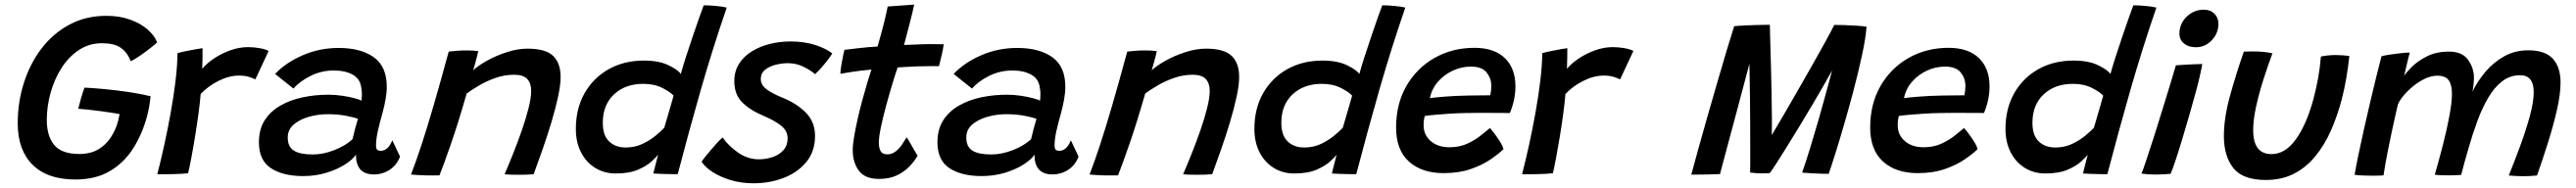

<svg xmlns="http://www.w3.org/2000/svg" viewBox="-20 -736 10899 796"><path d="M299 24Q180.5 24 117.8 -38.5Q55 -101 55 -213.5Q55 -303 81 -385Q107 -467 156 -531Q205 -595 274.2 -632Q343.5 -669 430.5 -669Q485.5 -669 529.8 -653.2Q574 -637.5 603.8 -611.8Q633.5 -586 645 -556.5Q636 -548 617 -533Q598 -518 575.8 -502.5Q553.5 -487 533.5 -476.5Q518 -515.5 490.2 -534.2Q462.5 -553 411.5 -553Q357 -553 313.8 -524.2Q270.5 -495.5 240.2 -448Q210 -400.5 194 -343Q178 -285.5 178 -228Q178 -160 209.5 -122Q241 -84 315.5 -84Q362.5 -84 395.2 -103.2Q428 -122.5 448.5 -153.8Q469 -185 479 -221Q481 -229 482.8 -237.5Q484.5 -246 486 -253Q476 -255 454 -258.5Q432 -262 405.2 -265.5Q378.5 -269 353 -271.8Q327.5 -274.5 311 -275.5Q314.5 -291 322.8 -319.8Q331 -348.5 337.5 -365Q373.5 -363.5 424.8 -358.5Q476 -353.5 527.8 -345.8Q579.5 -338 617 -328.5Q613 -285 602 -243Q581.5 -167.5 543 -107Q504.5 -46.5 444.2 -11.2Q384 24 299 24Z M835.5 -445Q856 -469 887.5 -489.8Q919 -510.5 956 -523.5Q993 -536.5 1030 -536.5Q1055 -536.5 1080.5 -531.8Q1106 -527 1116.5 -520L1060.5 -400Q1050 -405 1033.2 -410.5Q1016.5 -416 991 -416Q949.5 -416 905 -393.8Q860.5 -371.5 829 -338Q826.5 -304.5 820 -256.2Q813.5 -208 805.2 -157.5Q797 -107 789 -65Q781 -23 776 -2.5Q749 0.5 712.8 1.2Q676.5 2 645.5 1.5Q660.5 -55.5 675.2 -123Q690 -190.5 702.5 -260Q715 -329.5 722.8 -394.2Q730.5 -459 731 -511Q749 -516 771.5 -520.5Q794 -525 812.5 -528.2Q831 -531.5 837 -532Q837 -514 836.8 -487Q836.5 -460 835.5 -445Z M1263 9.5Q1177 9.5 1126.2 -24Q1075.5 -57.5 1075.5 -133.5Q1075.5 -188.5 1100 -226.8Q1124.5 -265 1166.5 -289Q1208.5 -313 1261 -324Q1313.5 -335 1369 -335Q1399.5 -335 1429 -330.5Q1458.5 -326 1480.5 -320Q1502.5 -314 1509.5 -310Q1511 -321.5 1511.2 -336.2Q1511.5 -351 1508.5 -365Q1504 -402 1472.5 -419.8Q1441 -437.5 1392.5 -437.5Q1339.5 -437.5 1293.8 -414.5Q1248 -391.5 1221.5 -361L1144 -423Q1189.5 -471 1260.8 -502Q1332 -533 1413 -533Q1506.5 -533 1561.5 -493.8Q1616.5 -454.5 1616.5 -368.5Q1616.5 -343.5 1611.2 -314.5Q1606 -285.5 1598 -256Q1587.5 -219.5 1579.2 -183.5Q1571 -147.5 1571 -121Q1571 -106.5 1576 -102Q1581 -97.5 1591 -97.5Q1622 -97.5 1640 -142L1672.5 -73Q1659 -37 1628.8 -17.2Q1598.5 2.5 1562 2.5Q1486 2.5 1486 -81Q1472 -60 1438.8 -39Q1405.5 -18 1360 -4.2Q1314.5 9.5 1263 9.5ZM1303.5 -82Q1347.5 -82 1394.8 -100.5Q1442 -119 1471.5 -146.5Q1477.5 -172 1483.2 -193.5Q1489 -215 1494.5 -233Q1482.5 -238 1447 -245.2Q1411.5 -252.5 1366 -252.5Q1327 -252.5 1288 -241.8Q1249 -231 1223.2 -209.2Q1197.5 -187.5 1197.5 -153.5Q1197.5 -114.5 1223.5 -98.2Q1249.5 -82 1303.5 -82Z M1839.5 6.5Q1827.5 6.5 1811.5 6.8Q1795.5 7 1779 6.5Q1764 6 1745.8 5Q1727.5 4 1719 3Q1740.5 -52.5 1764 -124.2Q1787.5 -196 1815.5 -292.2Q1843.5 -388.5 1878.5 -517.5Q1893.5 -519.5 1913.5 -521Q1933.5 -522.5 1954.5 -522.5Q1968 -522.5 1981 -521.8Q1994 -521 2003.5 -519.5Q2002.5 -514 1998.8 -498.8Q1995 -483.5 1990.2 -466.5Q1985.5 -449.5 1982 -438.5Q2003 -458 2041 -479.2Q2079 -500.5 2124.5 -515.2Q2170 -530 2212 -530Q2288.5 -530 2320.2 -499.5Q2352 -469 2352 -410.5Q2352 -376 2341.2 -326.2Q2330.5 -276.5 2313.5 -219.8Q2296.5 -163 2276.5 -105.8Q2256.5 -48.5 2238 1.5Q2216.5 4 2177.5 4Q2158 4 2141 3.5Q2124 3 2115 1.5Q2131.5 -36.5 2151 -85.2Q2170.5 -134 2188 -184.2Q2205.5 -234.5 2216.5 -278.5Q2227.5 -322.5 2227.5 -351Q2227.5 -383.5 2210.8 -401.5Q2194 -419.5 2155 -419.5Q2115 -419.5 2077 -406.2Q2039 -393 2007.2 -374.2Q1975.5 -355.5 1954.5 -340Q1919 -216 1887.5 -125.2Q1856 -34.5 1839.5 6.5Z M2744.5 -1.5Q2746.5 -9.5 2750.2 -25.2Q2754 -41 2758.2 -56.8Q2762.5 -72.5 2764.5 -81Q2757.5 -71.5 2737 -52.5Q2716.5 -33.5 2679.5 -17.5Q2642.5 -1.5 2585 -1.5Q2536 -1.5 2497.8 -25.5Q2459.5 -49.5 2438 -92Q2416.5 -134.5 2416.5 -190Q2416.5 -276 2453.2 -341Q2490 -406 2555 -442.8Q2620 -479.5 2704.5 -479.5Q2768.5 -479.5 2809.2 -459.5Q2850 -439.5 2860.5 -422.5Q2868.5 -452 2882.2 -494.8Q2896 -537.5 2911.2 -582.2Q2926.5 -627 2939 -662.8Q2951.5 -698.5 2957.5 -713.5Q2980.5 -713.5 3008 -711Q3035.5 -708.5 3055 -704Q2995 -529.5 2945.2 -355.8Q2895.5 -182 2847.5 1.5Q2837 1.5 2816.8 1.2Q2796.5 1 2776 0.2Q2755.5 -0.5 2744.5 -1.5ZM2627.5 -111.5Q2667 -111.5 2699.5 -127.2Q2732 -143 2755.5 -162.8Q2779 -182.5 2790.5 -195Q2795 -210 2803 -237.5Q2811 -265 2818.8 -291.5Q2826.5 -318 2830 -331Q2817 -346 2782.8 -363.5Q2748.5 -381 2702 -381Q2625.5 -381 2578 -336.5Q2530.5 -292 2530.5 -216Q2530.5 -163 2557.2 -137.2Q2584 -111.5 2627.5 -111.5Z M3168.5 40Q3115.5 40 3070.5 26.2Q3025.5 12.5 2993.8 -8.5Q2962 -29.5 2948.5 -51.5Q2955 -61.5 2972 -82.2Q2989 -103 3007.5 -123.8Q3026 -144.5 3037.5 -154Q3061.5 -119 3102.5 -90.2Q3143.5 -61.5 3191 -61.5Q3221.5 -61.5 3249.2 -71Q3277 -80.5 3294.8 -100.2Q3312.5 -120 3312.5 -150Q3312.5 -182 3285.5 -203.5Q3258.5 -225 3214 -244Q3156 -268 3121.5 -301.5Q3087 -335 3087 -392Q3087 -435 3107.5 -466.8Q3128 -498.5 3162.2 -519.2Q3196.5 -540 3238.5 -550.2Q3280.5 -560.5 3323 -560.5Q3384.5 -560.5 3431.5 -544.8Q3478.5 -529 3501.5 -509.5Q3493.5 -496 3472 -469Q3450.5 -442 3429 -422Q3410.5 -438 3380 -453.2Q3349.5 -468.5 3313.5 -468.5Q3289 -468.5 3262.5 -462Q3236 -455.5 3217.5 -440.8Q3199 -426 3199 -401.5Q3199 -377 3222.2 -359Q3245.5 -341 3288 -323.5Q3349 -299.5 3388.8 -260Q3428.5 -220.5 3428.5 -160.5Q3428.5 -95 3391.8 -50.2Q3355 -5.5 3295.8 17.2Q3236.5 40 3168.5 40Z M3862.5 -76.5Q3849.5 -54 3828.2 -31.5Q3807 -9 3775.2 6.2Q3743.5 21.5 3699.5 21.5Q3639.5 21.5 3613.8 -13.5Q3588 -48.5 3588 -101Q3588 -123 3594 -158.2Q3600 -193.5 3609.2 -234.2Q3618.5 -275 3629.5 -315.2Q3640.5 -355.5 3650.5 -388.8Q3660.5 -422 3667 -441.5Q3620 -437 3583.5 -431.5Q3547 -426 3535.5 -423.5Q3537 -443 3540.5 -464.8Q3544 -486.5 3547.8 -503.2Q3551.5 -520 3553 -525Q3582.5 -528.5 3619.2 -532.8Q3656 -537 3693 -539Q3699.5 -562 3706.5 -586.8Q3713.5 -611.5 3719.5 -635.5Q3724.5 -655.5 3729 -675.5Q3733.5 -695.5 3736 -708.5L3848 -716.5Q3847 -710.5 3839.8 -679.8Q3832.5 -649 3822.5 -612Q3818.5 -596.5 3814 -579.5Q3809.5 -562.5 3805 -545.5Q3820.5 -546 3843 -547Q3865.5 -548 3879 -548.5Q3913 -549.5 3940.2 -549Q3967.5 -548.5 3973 -548.5Q3971 -531 3964.5 -503.2Q3958 -475.5 3953 -456Q3948 -456 3919.2 -456Q3890.5 -456 3862.5 -455Q3843 -454.5 3819.8 -453Q3796.5 -451.5 3778 -450.5Q3769 -424.5 3755.8 -380.8Q3742.5 -337 3729.2 -288.2Q3716 -239.5 3707.2 -197.5Q3698.5 -155.5 3698.5 -133.5Q3698.5 -109.5 3706 -96Q3713.5 -82.5 3734.5 -82.5Q3754 -82.5 3769.8 -95Q3785.5 -107.5 3797 -124.5Q3808.5 -141.5 3816 -154.5Q3819.5 -150.5 3829.8 -132.8Q3840 -115 3850 -97.5Q3860 -80 3862.5 -76.5Z M4134 9.5Q4048 9.5 3997.2 -24Q3946.5 -57.5 3946.5 -133.5Q3946.5 -188.5 3971 -226.8Q3995.5 -265 4037.5 -289Q4079.5 -313 4132 -324Q4184.5 -335 4240 -335Q4270.5 -335 4300 -330.5Q4329.5 -326 4351.5 -320Q4373.5 -314 4380.5 -310Q4382 -321.5 4382.2 -336.2Q4382.5 -351 4379.5 -365Q4375 -402 4343.5 -419.8Q4312 -437.5 4263.5 -437.5Q4210.5 -437.5 4164.8 -414.5Q4119 -391.5 4092.5 -361L4015 -423Q4060.5 -471 4131.8 -502Q4203 -533 4284 -533Q4377.5 -533 4432.5 -493.8Q4487.5 -454.5 4487.5 -368.5Q4487.5 -343.5 4482.2 -314.5Q4477 -285.5 4469 -256Q4458.5 -219.5 4450.2 -183.5Q4442 -147.5 4442 -121Q4442 -106.5 4447 -102Q4452 -97.5 4462 -97.5Q4493 -97.5 4511 -142L4543.5 -73Q4530 -37 4499.8 -17.2Q4469.5 2.5 4433 2.5Q4357 2.5 4357 -81Q4343 -60 4309.8 -39Q4276.5 -18 4231 -4.2Q4185.5 9.5 4134 9.5ZM4174.5 -82Q4218.5 -82 4265.8 -100.5Q4313 -119 4342.5 -146.5Q4348.5 -172 4354.2 -193.5Q4360 -215 4365.5 -233Q4353.5 -238 4318 -245.2Q4282.5 -252.5 4237 -252.5Q4198 -252.5 4159 -241.8Q4120 -231 4094.2 -209.2Q4068.5 -187.5 4068.5 -153.5Q4068.5 -114.5 4094.5 -98.2Q4120.5 -82 4174.5 -82Z M4710.5 6.5Q4698.5 6.5 4682.5 6.8Q4666.5 7 4650 6.5Q4635 6 4616.8 5Q4598.5 4 4590 3Q4611.5 -52.5 4635 -124.2Q4658.5 -196 4686.5 -292.2Q4714.5 -388.5 4749.5 -517.5Q4764.5 -519.5 4784.5 -521Q4804.5 -522.5 4825.5 -522.5Q4839 -522.5 4852 -521.8Q4865 -521 4874.5 -519.5Q4873.5 -514 4869.8 -498.8Q4866 -483.5 4861.2 -466.5Q4856.5 -449.5 4853 -438.5Q4874 -458 4912 -479.2Q4950 -500.5 4995.5 -515.2Q5041 -530 5083 -530Q5159.5 -530 5191.2 -499.5Q5223 -469 5223 -410.5Q5223 -376 5212.2 -326.2Q5201.5 -276.5 5184.5 -219.8Q5167.5 -163 5147.5 -105.8Q5127.5 -48.5 5109 1.5Q5087.5 4 5048.5 4Q5029 4 5012 3.5Q4995 3 4986 1.5Q5002.5 -36.5 5022 -85.2Q5041.5 -134 5059 -184.2Q5076.5 -234.5 5087.5 -278.5Q5098.5 -322.5 5098.5 -351Q5098.5 -383.5 5081.8 -401.5Q5065 -419.5 5026 -419.5Q4986 -419.5 4948 -406.2Q4910 -393 4878.2 -374.2Q4846.5 -355.5 4825.5 -340Q4790 -216 4758.5 -125.2Q4727 -34.5 4710.5 6.5Z M5615.5 -1.5Q5617.5 -9.5 5621.2 -25.2Q5625 -41 5629.2 -56.8Q5633.5 -72.5 5635.5 -81Q5628.5 -71.5 5608 -52.5Q5587.5 -33.5 5550.5 -17.5Q5513.5 -1.5 5456 -1.5Q5407 -1.5 5368.8 -25.5Q5330.5 -49.5 5309 -92Q5287.5 -134.5 5287.5 -190Q5287.5 -276 5324.2 -341Q5361 -406 5426 -442.8Q5491 -479.5 5575.5 -479.5Q5639.5 -479.5 5680.2 -459.5Q5721 -439.5 5731.5 -422.5Q5739.5 -452 5753.2 -494.8Q5767 -537.5 5782.2 -582.2Q5797.5 -627 5810 -662.8Q5822.5 -698.5 5828.5 -713.5Q5851.5 -713.5 5879 -711Q5906.5 -708.5 5926 -704Q5866 -529.5 5816.2 -355.8Q5766.5 -182 5718.5 1.5Q5708 1.5 5687.8 1.2Q5667.5 1 5647 0.2Q5626.5 -0.5 5615.5 -1.5ZM5498.5 -111.5Q5538 -111.5 5570.5 -127.2Q5603 -143 5626.5 -162.8Q5650 -182.5 5661.5 -195Q5666 -210 5674 -237.5Q5682 -265 5689.8 -291.5Q5697.5 -318 5701 -331Q5688 -346 5653.8 -363.5Q5619.5 -381 5573 -381Q5496.5 -381 5449 -336.5Q5401.5 -292 5401.5 -216Q5401.5 -163 5428.2 -137.2Q5455 -111.5 5498.5 -111.5Z M6341.5 -104.5Q6321 -84.5 6286.2 -60.8Q6251.5 -37 6202.2 -20Q6153 -3 6088 -3Q5995.5 -3 5941.2 -52.2Q5887 -101.5 5887 -195.5Q5887 -296.5 5931 -372.5Q5975 -448.5 6050.2 -491Q6125.5 -533.5 6218.5 -533.5Q6302.5 -533.5 6347.2 -490Q6392 -446.5 6392 -370.5Q6392 -314 6368.5 -257.5Q6362.5 -257.5 6340.2 -257.8Q6318 -258 6288.5 -258Q6259 -258 6230.5 -258Q6202 -258 6183.5 -257.5Q6152.5 -257 6118.2 -255Q6084 -253 6054.5 -250.2Q6025 -247.5 6008.5 -245Q6003.5 -229 6003.5 -205.5Q6003.5 -164.5 6033.8 -138.5Q6064 -112.5 6113 -112.5Q6156 -112.5 6189.5 -128.2Q6223 -144 6246.8 -163.5Q6270.5 -183 6284.5 -194Q6288 -190.5 6300.2 -174.5Q6312.5 -158.5 6325 -139Q6337.5 -119.5 6341.5 -104.5ZM6030 -320.5Q6049.5 -323.5 6094.2 -327Q6139 -330.5 6193 -331.5Q6224.5 -332 6252.2 -332.2Q6280 -332.5 6285.5 -332.5Q6287.5 -341 6288.8 -352Q6290 -363 6290 -374Q6289.5 -405 6269.8 -429.5Q6250 -454 6203.5 -454Q6164 -454 6127.2 -437Q6090.5 -420 6064.2 -390Q6038 -360 6030 -320.5Z M6610 -445Q6630.5 -469 6662 -489.8Q6693.5 -510.5 6730.5 -523.5Q6767.5 -536.5 6804.5 -536.5Q6829.5 -536.5 6855 -531.8Q6880.5 -527 6891 -520L6835 -400Q6824.5 -405 6807.8 -410.5Q6791 -416 6765.5 -416Q6724 -416 6679.5 -393.8Q6635 -371.5 6603.5 -338Q6601 -304.5 6594.5 -256.2Q6588 -208 6579.8 -157.5Q6571.5 -107 6563.5 -65Q6555.5 -23 6550.5 -2.5Q6523.5 0.5 6487.2 1.2Q6451 2 6420 1.5Q6435 -55.5 6449.8 -123Q6464.5 -190.5 6477 -260Q6489.5 -329.5 6497.2 -394.2Q6505 -459 6505.5 -511Q6523.5 -516 6546 -520.5Q6568.5 -525 6587 -528.2Q6605.5 -531.5 6611.5 -532Q6611.5 -514 6611.2 -487Q6611 -460 6610 -445Z M7136 3.5Q7148 -41.5 7165.8 -105.5Q7183.5 -169.5 7204.2 -241.8Q7225 -314 7245.8 -386Q7266.5 -458 7285.2 -520.2Q7304 -582.5 7317.5 -625Q7336 -627 7360.8 -628.2Q7385.5 -629.5 7409.2 -630Q7433 -630.5 7449.2 -630.8Q7465.5 -631 7468.5 -631Q7468.5 -626.5 7469.2 -597.8Q7470 -569 7471.2 -525.2Q7472.5 -481.5 7473.8 -430.2Q7475 -379 7476 -327.8Q7477 -276.5 7477.2 -233.5Q7477.5 -190.5 7476.5 -164Q7495 -194.5 7523.8 -244Q7552.5 -293.5 7585.5 -350.8Q7618.5 -408 7650 -463.8Q7681.5 -519.5 7705.8 -563.8Q7730 -608 7741 -630.5Q7757 -630.5 7783.2 -629.8Q7809.5 -629 7835.5 -627.2Q7861.5 -625.5 7877.5 -623Q7874.5 -576.5 7858.2 -501Q7842 -425.5 7819.5 -341.5Q7802.5 -278 7783.8 -213Q7765 -148 7747.5 -92Q7730 -36 7717.5 0Q7689.5 0 7656.2 -1.8Q7623 -3.5 7605 -5Q7620.5 -49 7638.8 -108.8Q7657 -168.5 7675 -230.5Q7686 -269 7697.2 -310Q7708.5 -351 7717.8 -385.2Q7727 -419.5 7732 -438Q7720 -415.5 7698.2 -377.8Q7676.5 -340 7649.5 -294.2Q7622.5 -248.5 7594 -201.8Q7565.5 -155 7539.8 -113.5Q7514 -72 7495 -42.5Q7476 -13 7468 -3Q7462 -2.5 7450.8 -2.2Q7439.5 -2 7432.5 -2Q7412 -2 7385 -5.5Q7385.5 -11.5 7385.5 -41Q7385.5 -70.5 7385.5 -115Q7385.5 -159.5 7385.2 -211Q7385 -262.5 7384.5 -312.2Q7384 -362 7383.2 -402.8Q7382.5 -443.5 7382 -466Q7369 -416.5 7353.2 -357.5Q7337.5 -298.5 7321.8 -239.5Q7306 -180.5 7292.2 -129.2Q7278.5 -78 7269.2 -43Q7260 -8 7257.5 1Q7236.5 2 7201.2 2.8Q7166 3.5 7136 3.5Z M8347.5 -104.5Q8327 -84.5 8292.2 -60.8Q8257.5 -37 8208.2 -20Q8159 -3 8094 -3Q8001.5 -3 7947.2 -52.2Q7893 -101.5 7893 -195.5Q7893 -296.5 7937 -372.5Q7981 -448.5 8056.2 -491Q8131.5 -533.5 8224.5 -533.5Q8308.5 -533.5 8353.2 -490Q8398 -446.5 8398 -370.5Q8398 -314 8374.5 -257.5Q8368.5 -257.5 8346.2 -257.8Q8324 -258 8294.5 -258Q8265 -258 8236.5 -258Q8208 -258 8189.5 -257.5Q8158.5 -257 8124.2 -255Q8090 -253 8060.5 -250.2Q8031 -247.5 8014.5 -245Q8009.5 -229 8009.5 -205.5Q8009.5 -164.5 8039.8 -138.5Q8070 -112.5 8119 -112.5Q8162 -112.5 8195.5 -128.2Q8229 -144 8252.8 -163.5Q8276.5 -183 8290.5 -194Q8294 -190.5 8306.2 -174.5Q8318.5 -158.5 8331 -139Q8343.5 -119.5 8347.5 -104.5ZM8036 -320.5Q8055.5 -323.5 8100.2 -327Q8145 -330.5 8199 -331.5Q8230.5 -332 8258.2 -332.2Q8286 -332.5 8291.5 -332.5Q8293.5 -341 8294.8 -352Q8296 -363 8296 -374Q8295.5 -405 8275.8 -429.5Q8256 -454 8209.5 -454Q8170 -454 8133.2 -437Q8096.5 -420 8070.2 -390Q8044 -360 8036 -320.5Z M8793.5 -1.5Q8795.5 -9.5 8799.2 -25.2Q8803 -41 8807.2 -56.8Q8811.5 -72.5 8813.5 -81Q8806.5 -71.5 8786 -52.5Q8765.5 -33.5 8728.5 -17.5Q8691.5 -1.5 8634 -1.5Q8585 -1.5 8546.8 -25.5Q8508.5 -49.5 8487 -92Q8465.5 -134.5 8465.5 -190Q8465.5 -276 8502.2 -341Q8539 -406 8604 -442.8Q8669 -479.5 8753.5 -479.5Q8817.5 -479.5 8858.2 -459.5Q8899 -439.5 8909.5 -422.5Q8917.5 -452 8931.2 -494.8Q8945 -537.5 8960.2 -582.2Q8975.5 -627 8988 -662.8Q9000.5 -698.5 9006.5 -713.5Q9029.5 -713.5 9057 -711Q9084.5 -708.5 9104 -704Q9044 -529.5 8994.2 -355.8Q8944.5 -182 8896.5 1.5Q8886 1.5 8865.8 1.2Q8845.5 1 8825 0.2Q8804.5 -0.5 8793.5 -1.5ZM8676.5 -111.5Q8716 -111.5 8748.5 -127.2Q8781 -143 8804.5 -162.8Q8828 -182.5 8839.5 -195Q8844 -210 8852 -237.5Q8860 -265 8867.8 -291.5Q8875.5 -318 8879 -331Q8866 -346 8831.8 -363.5Q8797.5 -381 8751 -381Q8674.5 -381 8627 -336.5Q8579.5 -292 8579.5 -216Q8579.5 -163 8606.2 -137.2Q8633 -111.5 8676.5 -111.5Z M9271 -536Q9240 -536 9220.8 -551.8Q9201.5 -567.5 9201.5 -593.5Q9201.5 -635.5 9232 -665.2Q9262.5 -695 9304.5 -695Q9332.5 -695 9349.5 -677.8Q9366.5 -660.5 9366.5 -635.5Q9366.5 -595.5 9338.5 -565.8Q9310.5 -536 9271 -536ZM9164 0Q9155.5 0.5 9137.2 1.8Q9119 3 9100 3Q9068 3 9041 -1Q9046.5 -14 9060.2 -54.8Q9074 -95.5 9091.8 -151.2Q9109.5 -207 9127.8 -266.2Q9146 -325.5 9161.8 -377Q9177.5 -428.5 9186.5 -459.5Q9199.5 -460.5 9220.8 -461.8Q9242 -463 9263.5 -464Q9285 -465 9298 -465Q9296 -451 9289 -419.5Q9282 -388 9272 -351Q9259.5 -304.5 9244 -250.8Q9228.5 -197 9213 -145.8Q9197.5 -94.5 9184.5 -55.5Q9171.5 -16.5 9164 0Z M9800 -496.5Q9809.5 -499 9827.5 -501Q9845.5 -503 9862.5 -503Q9876.5 -503 9893.5 -501.8Q9910.5 -500.5 9920.5 -499Q9915.5 -453 9907.5 -405.5Q9899.5 -358 9887.5 -312.5Q9869 -243 9841.8 -181.8Q9814.5 -120.5 9776 -73.8Q9737.5 -27 9686 -0.5Q9634.5 26 9567 26Q9469 26 9429.2 -25Q9389.5 -76 9389.5 -160Q9389.5 -236 9415.2 -329.5Q9441 -423 9474 -517.5Q9484.5 -518 9500.5 -518.2Q9516.5 -518.5 9530 -518Q9548 -517.5 9566 -515.2Q9584 -513 9595 -510Q9574.5 -455.5 9556 -396.8Q9537.5 -338 9525.5 -283Q9513.5 -228 9513.5 -185Q9513.5 -83.5 9591 -83.5Q9649 -83.5 9694 -146Q9739 -208.5 9768 -315Q9780 -359.5 9788.2 -405Q9796.5 -450.5 9800 -496.5Z M9942.5 4Q9948.5 -30.5 9958.8 -80.5Q9969 -130.5 9982 -188Q9995 -245.5 10008.5 -303.2Q10022 -361 10034.5 -411.5Q10047 -462 10056.5 -498Q10069.5 -501.5 10093 -505Q10116.5 -508.5 10139.8 -511Q10163 -513.5 10176 -513.5Q10173 -503 10168 -482.2Q10163 -461.5 10158.5 -442Q10154 -422.5 10152.5 -415Q10160.5 -428.5 10185 -453Q10209.5 -477.5 10248.8 -497.5Q10288 -517.5 10341.5 -517.5Q10395 -517.5 10419.5 -486.8Q10444 -456 10447.5 -415.5Q10448 -399 10446.2 -381.8Q10444.5 -364.5 10441.5 -348.5Q10462.5 -392 10496.2 -432Q10530 -472 10575.5 -497.5Q10621 -523 10677.5 -523Q10749 -523 10781.5 -487.2Q10814 -451.5 10814 -387Q10814 -337.5 10798.8 -270.8Q10783.5 -204 10760.8 -131.8Q10738 -59.5 10714.5 7Q10684.5 10 10655.5 10Q10640.5 10 10625.2 9.2Q10610 8.5 10595 7Q10619.5 -53.5 10643.8 -119.5Q10668 -185.5 10684.2 -245Q10700.5 -304.5 10700.5 -345.5Q10700.5 -417.5 10643 -417.5Q10600.5 -417.5 10567.5 -392.2Q10534.5 -367 10508.8 -323.5Q10483 -280 10462.5 -224.8Q10442 -169.5 10425 -109.5Q10417 -82.5 10409 -53.5Q10401 -24.5 10393.5 4.5Q10384.5 5 10370.2 5.8Q10356 6.5 10341.5 6.5Q10323.5 6.5 10306.5 5.8Q10289.5 5 10282 3.5Q10300 -59 10316.8 -124.5Q10333.5 -190 10344 -246.5Q10354.5 -303 10354.5 -338.5Q10354.5 -377.5 10340.5 -396.5Q10326.5 -415.5 10292.5 -415.5Q10267 -415.5 10240.2 -402.8Q10213.5 -390 10189.8 -370.5Q10166 -351 10148.8 -330Q10131.5 -309 10125.5 -293Q10107 -213 10093.8 -148.8Q10080.5 -84.5 10073.2 -43.8Q10066 -3 10065 6.5Q10060 7 10046 7.5Q10032 8 10022 8Q9998.5 8 9976 7Q9953.5 6 9942.5 4Z"/></svg>

Font: Grandstander Medium
Style: Italic
Weight: 500
Italic angle: -15°
Designer: Tyler Finck
Foundry: Etcetera Type Co
Version: Version 1.200; ttfautohint (v1.8.3)